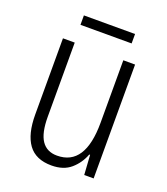

<svg xmlns="http://www.w3.org/2000/svg" viewBox="-125 -746 732 843"><g transform="rotate(20 240.5 -324.0)"><path d="M407 -532V0H363L357 -92H353Q337 -49 303 -19.5Q269 10 213 10Q139 10 104.5 -37.5Q70 -85 70 -176V-532H125V-186Q125 -110 149 -74.5Q173 -39 221 -39Q352 -39 352 -240V-532ZM361 -658V-614H122V-658Z"/></g></svg>

Font: Noto Sans Khmer UI Condensed Light
Style: Regular
Weight: 300
Width: 3
Designer: Danh Hong and the Monotype Design Team
Foundry: Monotype Imaging Inc.
Version: Version 2.002; ttfautohint (v1.8.4.7-5d5b)